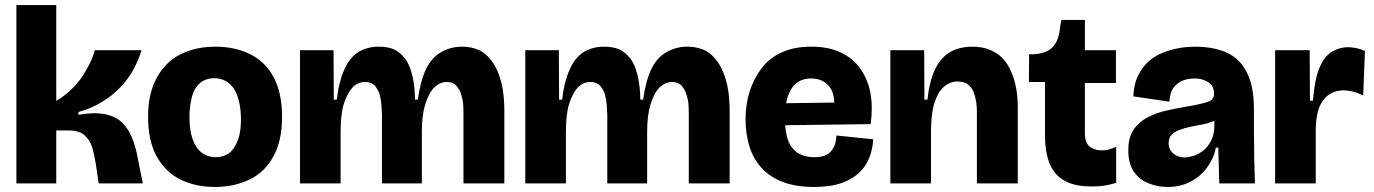

<svg xmlns="http://www.w3.org/2000/svg" viewBox="-20 -727 5444 761"><path d="M45 0V-707H203V-327Q236 -347 260 -370Q285 -394 303 -419Q318 -441 334 -472Q346 -495 356 -528H541Q529 -488 508 -450Q487 -412 456 -380Q426 -348 384 -323Q344 -298 291 -283V-272Q354 -283 398 -274Q440 -265 464 -241Q489 -216 502 -184Q517 -147 524 -111L546 0H371L360 -76Q354 -115 345 -144Q336 -173 314 -192Q293 -210 249 -210H203V0Z M832 14Q754 14 694 -16Q634 -46 600 -109Q567 -170 567 -264Q567 -358 602 -420Q637 -483 696 -512Q756 -542 834 -542Q912 -542 972 -512Q1032 -482 1065 -420Q1098 -358 1098 -264Q1098 -168 1063 -106Q1028 -43 968 -15Q907 14 832 14ZM836 -104Q858 -104 878 -114Q895 -122 908 -142Q921 -162 928 -188Q935 -215 935 -255Q935 -294 927 -326Q919 -358 906 -377Q893 -396 872 -407Q853 -417 829 -417Q806 -417 788 -408Q770 -399 757 -380Q744 -362 738 -332Q731 -299 731 -266Q731 -222 738 -194Q746 -163 759 -144Q772 -124 792 -114Q811 -104 836 -104Z M1169 0V-308V-528H1302L1303 -332H1315Q1323 -404 1346 -454Q1367 -500 1401 -521Q1436 -542 1481 -542Q1516 -542 1540 -532Q1563 -522 1584 -497Q1602 -475 1613 -432Q1624 -391 1625 -332H1636Q1647 -409 1669 -454Q1691 -499 1728 -520Q1766 -542 1811 -542Q1846 -542 1875 -530Q1900 -520 1922 -494Q1942 -470 1954 -440Q1968 -404 1973 -370Q1979 -331 1979 -287V0H1817V-272Q1817 -296 1816 -310Q1815 -329 1808 -352Q1802 -372 1788 -388Q1775 -402 1750 -402Q1723 -402 1700 -379Q1679 -358 1665 -312Q1652 -270 1652 -204V0H1494V-271Q1494 -279 1492 -309Q1490 -333 1485 -352Q1479 -372 1465 -388Q1452 -402 1426 -402Q1399 -402 1378 -381Q1357 -359 1343 -316Q1330 -274 1330 -204V0Z M2062 0V-308V-528H2195L2196 -332H2208Q2216 -404 2239 -454Q2260 -500 2294 -521Q2329 -542 2374 -542Q2409 -542 2433 -532Q2456 -522 2477 -497Q2495 -475 2506 -432Q2517 -391 2518 -332H2529Q2540 -409 2562 -454Q2584 -499 2621 -520Q2659 -542 2704 -542Q2739 -542 2768 -530Q2793 -520 2815 -494Q2835 -470 2847 -440Q2861 -404 2866 -370Q2872 -331 2872 -287V0H2710V-272Q2710 -296 2709 -310Q2708 -329 2701 -352Q2695 -372 2681 -388Q2668 -402 2643 -402Q2616 -402 2593 -379Q2572 -358 2558 -312Q2545 -270 2545 -204V0H2387V-271Q2387 -279 2385 -309Q2383 -333 2378 -352Q2372 -372 2358 -388Q2345 -402 2319 -402Q2292 -402 2271 -381Q2250 -359 2236 -316Q2223 -274 2223 -204V0Z M3206 14Q3134 14 3082 -6Q3032 -25 2998 -62Q2965 -98 2950 -148Q2935 -198 2935 -253Q2935 -313 2951 -364Q2968 -416 2999 -457Q3030 -498 3080 -520Q3128 -542 3195 -542Q3263 -542 3310 -520Q3360 -497 3389 -456Q3420 -413 3430 -358Q3440 -304 3431 -235L3038 -230V-317L3317 -321L3284 -274Q3291 -321 3282 -354Q3274 -383 3250 -400Q3228 -416 3196 -416Q3159 -416 3136 -397Q3113 -378 3102 -343Q3091 -307 3091 -260Q3091 -177 3120 -141Q3150 -104 3206 -104Q3232 -104 3248 -110Q3263 -115 3274 -128Q3286 -142 3290 -156Q3295 -174 3295 -190L3441 -175Q3439 -140 3428 -108Q3415 -72 3389 -46Q3361 -18 3317 -2Q3273 14 3206 14Z M3509 0V-305V-528H3643L3644 -332H3656Q3664 -406 3686 -452Q3708 -498 3745 -520Q3782 -542 3835 -542Q3872 -542 3902 -530Q3932 -518 3952 -498Q3972 -478 3986 -447Q4000 -417 4007 -380Q4014 -345 4014 -299V0H3852V-279Q3852 -304 3850 -318Q3846 -343 3840 -360Q3832 -380 3817 -392Q3802 -404 3775 -404Q3745 -404 3720 -382Q3697 -362 3683 -317Q3670 -275 3670 -204V0Z M4305 12Q4248 12 4211 -5Q4175 -21 4155 -51Q4137 -77 4129 -116Q4122 -150 4122 -187V-402H4058L4059 -512H4079Q4131 -516 4154 -542Q4178 -569 4182 -622L4187 -648H4280V-528H4403V-398H4280V-199Q4280 -161 4299 -146Q4319 -131 4345 -131Q4364 -131 4377 -135Q4395 -140 4404 -146V-2Q4372 7 4349 10Q4333 12 4305 12Z M4608 14Q4567 14 4531 -1Q4494 -16 4473 -48Q4452 -80 4452 -131Q4452 -182 4473 -213Q4493 -243 4529 -262Q4563 -280 4604 -289Q4646 -298 4680 -304Q4719 -310 4749 -318Q4776 -325 4783 -332Q4792 -341 4792 -357Q4792 -374 4783 -388Q4776 -399 4756 -408Q4738 -416 4715 -416Q4689 -416 4669 -408Q4646 -399 4631 -379Q4617 -360 4615 -324L4472 -345Q4475 -403 4497 -439Q4520 -478 4554 -500Q4586 -521 4632 -532Q4673 -542 4719 -542Q4777 -542 4823 -526Q4867 -511 4895 -480Q4923 -448 4937 -402Q4950 -357 4950 -295V-205Q4950 -194 4950.5 -171Q4951 -148 4951 -136Q4951 -91 4952 -68L4954 0H4813Q4812 -11 4811.5 -33.5Q4811 -56 4811 -68Q4810 -80 4809.5 -104.5Q4809 -129 4809 -142H4799Q4792 -102 4765 -64Q4739 -28 4699 -7Q4659 14 4608 14ZM4676 -103Q4690 -103 4713 -110Q4729 -115 4749 -130Q4766 -143 4779 -167Q4792 -190 4793 -223V-265H4818Q4805 -252 4786 -245Q4768 -238 4743 -233Q4736 -232 4720 -229Q4704 -226 4697 -224Q4675 -220 4655 -212Q4635 -205 4623 -192Q4612 -181 4612 -159Q4612 -134 4631 -118Q4649 -103 4676 -103Z M5034 0V-273V-528H5171L5172 -328H5184Q5190 -408 5208 -454Q5226 -500 5256 -520Q5287 -540 5326 -540Q5335 -540 5357 -536Q5372 -533 5390 -525L5383 -348Q5360 -360 5343 -364Q5320 -369 5305 -369Q5272 -369 5247 -352Q5223 -335 5209 -302Q5197 -272 5195 -219V0Z"/></svg>

Font: Bricolage Grotesque 36pt ExtraBold
Style: Regular
Weight: 800
Designer: Mathieu Triay
Foundry: Atelier Triay
Version: Version 1.000;gftools[0.9.30]